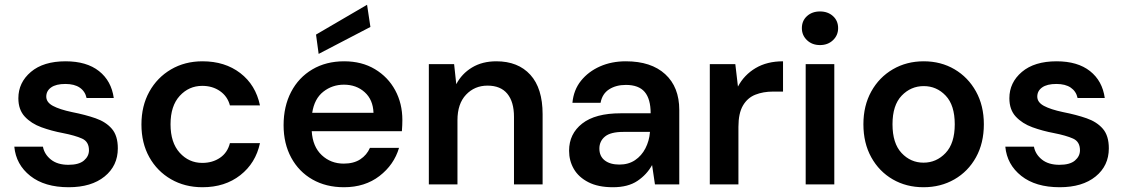

<svg xmlns="http://www.w3.org/2000/svg" viewBox="-20 -773 4718 805"><path d="M268 12Q167 12 107 -35.5Q47 -83 40 -158H160Q166 -126 193.5 -104Q221 -82 267 -82Q311 -82 332 -100Q353 -118 353 -143Q353 -179 324 -192Q295 -205 244 -215Q196 -224 153.5 -239.5Q111 -255 84 -284Q57 -313 57 -361Q57 -427 109.5 -471.5Q162 -516 255 -516Q343 -516 395 -475Q447 -434 457 -362H343Q337 -390 314.5 -405.5Q292 -421 254 -421Q215 -421 194.5 -406.5Q174 -392 174 -368Q174 -344 202 -329Q230 -314 282 -303Q338 -292 381 -277Q424 -262 449 -233Q474 -204 474 -151Q474 -78 418.5 -33Q363 12 268 12Z M829 12Q755 12 697 -21.5Q639 -55 606 -114Q573 -173 573 -251Q573 -329 606 -388.5Q639 -448 697 -482Q755 -516 829 -516Q923 -516 987.5 -466.5Q1052 -417 1070 -331H944Q934 -369 902.5 -391Q871 -413 828 -413Q772 -413 733.5 -371Q695 -329 695 -252Q695 -175 733.5 -132.5Q772 -90 828 -90Q871 -90 902.5 -111.5Q934 -133 944 -173H1070Q1052 -89 987.5 -38.5Q923 12 829 12Z M1422 12Q1347 12 1290 -20.5Q1233 -53 1201 -112Q1169 -171 1169 -248Q1169 -327 1200.5 -387.5Q1232 -448 1289.5 -482Q1347 -516 1423 -516Q1497 -516 1552 -483Q1607 -450 1637 -394.5Q1667 -339 1667 -270Q1667 -260 1666.5 -248Q1666 -236 1665 -223H1287Q1291 -158 1329 -122.5Q1367 -87 1421 -87Q1463 -87 1490.5 -105Q1518 -123 1531 -153H1653Q1632 -82 1571 -35Q1510 12 1422 12ZM1422 -418Q1373 -418 1335.5 -388.5Q1298 -359 1289 -300H1546Q1544 -355 1509 -386.5Q1474 -418 1422 -418ZM1316 -547 1305 -628 1519 -753 1533 -660Z M1778 0V-504H1884L1893 -420Q1916 -464 1959 -490Q2002 -516 2061 -516Q2152 -516 2203.5 -459.5Q2255 -403 2255 -294V0H2135V-283Q2135 -346 2107 -380Q2079 -414 2024 -414Q1970 -414 1934 -376Q1898 -338 1898 -269V0Z M2550 12Q2488 12 2447 -9Q2406 -30 2386 -64.5Q2366 -99 2366 -141Q2366 -212 2421 -255Q2476 -298 2582 -298H2708Q2708 -358 2683 -387.5Q2658 -417 2604 -417Q2563 -417 2534 -398.5Q2505 -380 2498 -342H2380Q2385 -396 2416 -434.5Q2447 -473 2495.5 -494.5Q2544 -516 2604 -516Q2710 -516 2769 -462Q2828 -408 2828 -312V0H2726L2714 -81Q2692 -41 2652.5 -14.5Q2613 12 2550 12ZM2577 -83Q2615 -83 2642.5 -101.5Q2670 -120 2686 -151Q2702 -182 2705 -218V-220H2594Q2540 -220 2516.5 -200.5Q2493 -181 2493 -150Q2493 -118 2515.5 -100.5Q2538 -83 2577 -83Z M2956 0V-504H3063L3074 -410Q3100 -459 3148 -487.5Q3196 -516 3263 -516V-389H3221Q3180 -389 3147 -376Q3114 -363 3095 -330.5Q3076 -298 3076 -241V0Z M3418 -584Q3385 -584 3363.5 -604.5Q3342 -625 3342 -655Q3342 -686 3363.5 -705.5Q3385 -725 3418 -725Q3451 -725 3472.5 -705.5Q3494 -686 3494 -655Q3494 -625 3472.5 -604.5Q3451 -584 3418 -584ZM3358 0V-504H3478V0Z M3852 12Q3780 12 3723 -21Q3666 -54 3633 -113.5Q3600 -173 3600 -252Q3600 -330 3633 -389.5Q3666 -449 3723.5 -482.5Q3781 -516 3853 -516Q3925 -516 3982 -482.5Q4039 -449 4072 -389.5Q4105 -330 4105 -252Q4105 -173 4072 -113.5Q4039 -54 3981.5 -21Q3924 12 3852 12ZM3852 -91Q3906 -91 3944.5 -131.5Q3983 -172 3983 -252Q3983 -332 3945 -372Q3907 -412 3853 -412Q3799 -412 3760.5 -372Q3722 -332 3722 -252Q3722 -172 3760 -131.5Q3798 -91 3852 -91Z M4423 12Q4322 12 4262 -35.5Q4202 -83 4195 -158H4315Q4321 -126 4348.5 -104Q4376 -82 4422 -82Q4466 -82 4487 -100Q4508 -118 4508 -143Q4508 -179 4479 -192Q4450 -205 4399 -215Q4351 -224 4308.5 -239.5Q4266 -255 4239 -284Q4212 -313 4212 -361Q4212 -427 4264.5 -471.5Q4317 -516 4410 -516Q4498 -516 4550 -475Q4602 -434 4612 -362H4498Q4492 -390 4469.5 -405.5Q4447 -421 4409 -421Q4370 -421 4349.5 -406.5Q4329 -392 4329 -368Q4329 -344 4357 -329Q4385 -314 4437 -303Q4493 -292 4536 -277Q4579 -262 4604 -233Q4629 -204 4629 -151Q4629 -78 4573.5 -33Q4518 12 4423 12Z"/></svg>

Font: DM Sans SemiBold
Style: Regular
Weight: 600
Designer: Colophon Foundry, Jonny Pinhorn
Foundry: Colophon Foundry
Version: Version 4.004; ttfautohint (v1.8.4.7-5d5b)